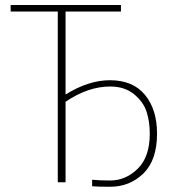

<svg xmlns="http://www.w3.org/2000/svg" viewBox="-20 -710 686 748"><path d="M21.5 -665V-690.4H451.2V-665H235.4V-341.8Q325.2 -397.5 408.2 -397.5Q498 -397.5 544.9 -340.3Q591.8 -283.2 591.8 -189.5Q591.8 -85.9 538.6 -34.2Q485.4 17.6 409.2 17.6Q358.4 17.6 338.9 15.6V-9.8Q369.1 -6.8 409.2 -6.8Q469.7 -6.8 516.6 -52.7Q563.5 -98.6 563.5 -189.5Q563.5 -235.4 551.3 -273.9Q539.1 -312.5 502.4 -342.8Q465.8 -373 409.2 -373Q323.2 -373 235.4 -313.5V0H205.1V-665Z"/></svg>

Font: Gothic A1 Thin
Style: Regular
Weight: 250
Designer: HanYang I&C Co.,Ltd.
Foundry: HanYang I&C Co.,Ltd.
Version: Version 2.50